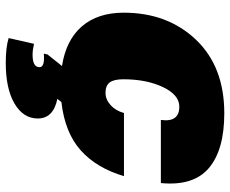

<svg xmlns="http://www.w3.org/2000/svg" viewBox="-86 -508 798 666"><g transform="rotate(90 313.0 -175.0)"><path d="M373 -554Q500 -554 563 -500.5Q626 -447 615 -334H396Q405 -398 350 -398Q309 -398 282 -341Q255 -284 255 -204Q255 -171 266 -156.5Q277 -142 302 -142Q325 -142 344.5 -159.5Q364 -177 372 -206H591Q563 -111 501.5 -56Q440 -1 334 11L323 25Q391 39 391 93Q391 143 339.5 173.5Q288 204 198 204Q144 204 112 194L132 106Q153 111 170 111Q213 111 213 87Q213 68 166 72L169 59L209 9Q119 -5 71.5 -60Q24 -115 24 -205Q24 -357 117.5 -455.5Q211 -554 373 -554Z"/></g></svg>

Font: Nacelle Black
Style: Italic
Weight: 900
Italic angle: -12°
Designer: Sora Sagano
Foundry: Sora Sagano
Version: Version 1.000;FEAKit 1.0